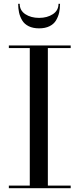

<svg xmlns="http://www.w3.org/2000/svg" viewBox="-20 -989 418 1009"><path d="M83.5 -969Q83.5 -934 113 -914.5Q142.5 -895 185.5 -895Q228 -895 257.8 -914.5Q287.5 -934 287.5 -969H295.5Q295.5 -944 290.8 -922.8Q286 -901.5 274.5 -882Q263 -862.5 240.2 -851.2Q217.5 -840 185.5 -840Q153.5 -840 130.8 -851.2Q108 -862.5 96.5 -882Q85 -901.5 80.2 -922.8Q75.5 -944 75.5 -969ZM26.5 -13.5H136.5V-736.5H26.5V-750H351.5V-736.5H231.5V-13.5H351.5V0H26.5Z"/></svg>

Font: Bodoni* 16pt
Style: Regular
Weight: 400
Version: Version 2.3